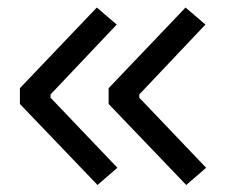

<svg xmlns="http://www.w3.org/2000/svg" viewBox="-20 -520 626 523"><path d="M245.6 -16.1 299.8 -63 117.7 -253.9V-262.7L297.9 -453.1L243.7 -499.5L34.2 -279.8V-236.8ZM487.3 -16.1 541.5 -63 359.4 -253.9V-262.7L539.6 -453.1L485.4 -499.5L275.9 -279.8V-236.8Z"/></svg>

Font: Cascadia Code SemiLight
Style: Regular
Weight: 350
Monospace: yes
Designer: Aaron Bell
Foundry: Saja Typeworks
Version: Version 2404.023